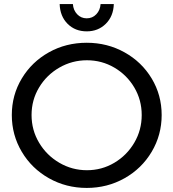

<svg xmlns="http://www.w3.org/2000/svg" viewBox="-20 -916 852 943"><path d="M774 -351Q774 -253 725 -170.5Q676 -88 591.5 -40.5Q507 7 406 7Q305 7 220.5 -40.5Q136 -88 87 -170.5Q38 -253 38 -351Q38 -449 87 -530.5Q136 -612 220 -659Q304 -706 406 -706Q507 -706 591.5 -659Q676 -612 725 -530.5Q774 -449 774 -351ZM135 -351Q135 -277 172 -215Q209 -153 271.5 -116.5Q334 -80 407 -80Q480 -80 541.5 -116.5Q603 -153 639.5 -215Q676 -277 676 -351Q676 -425 639.5 -486.5Q603 -548 541.5 -584Q480 -620 407 -620Q334 -620 271.5 -584Q209 -548 172 -486.5Q135 -425 135 -351ZM406 -826Q434 -826 453 -846Q472 -866 474 -896H539Q537 -836 499.5 -799Q462 -762 406 -762Q349 -762 312 -799Q275 -836 273 -896H338Q340 -866 359 -846Q378 -826 406 -826Z"/></svg>

Font: Montserrat arm2
Style: Regular
Weight: 400
Designer: Julieta Ulanovsky
Foundry: Julieta Ulanovsky
Version: Version 6.000